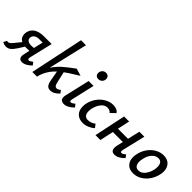

<svg xmlns="http://www.w3.org/2000/svg" viewBox="71 -1551 2401 2401"><g transform="rotate(45 1271.5 -350.5)"><path d="M443 -61Q376 6 314 6Q290 6 275.5 -8.5Q261 -23 261 -50Q261 -62 264 -77L283 -161Q265 -159 229 -159Q215 -159 208 -160L160 -84Q125 -31 98.5 -10.5Q72 10 35 10Q8 10 -26 -7L-3 -51Q7 -49 15 -49Q33 -49 50 -64.5Q67 -80 104 -127L144 -176Q117 -189 103 -212.5Q89 -236 89 -267Q89 -282 92 -297Q105 -357 155 -387.5Q205 -418 285 -418H420L347 -111Q344 -101 344 -92Q344 -71 362 -71Q381 -71 414 -98ZM298 -226 327 -351H266Q228 -351 204 -335.5Q180 -320 173 -292Q172 -287 172 -279Q172 -252 193.5 -237.5Q215 -223 253 -223Q276 -223 298 -226Z M907 -94 936 -57Q903 -24 876 -9Q849 6 815 6Q780 6 760.5 -17.5Q741 -41 731 -104L710 -222Q606 -125 579 0H496L646 -711H734L612 -190Q656 -257 711 -305.5Q766 -354 859 -422L956 -393Q930 -374 886 -348Q825 -311 776 -275L810 -125Q818 -92 828.5 -80.5Q839 -69 856 -69Q868 -69 881.5 -76Q895 -83 907 -94Z M1087 -573Q1087 -603 1106.5 -624Q1126 -645 1156 -645Q1182 -645 1197 -629.5Q1212 -614 1212 -590Q1212 -559 1192 -539.5Q1172 -520 1143 -520Q1117 -520 1102 -534.5Q1087 -549 1087 -573ZM993 -54Q993 -71 997 -87L1074 -418H1161L1090 -111Q1087 -99 1087 -91Q1087 -71 1105 -71Q1115 -71 1127 -78Q1139 -85 1158 -100L1188 -63Q1119 6 1057 6Q1028 6 1010.5 -9Q993 -24 993 -54Z M1478 -350Q1428 -350 1393 -305.5Q1358 -261 1345 -198Q1340 -177 1340 -151Q1340 -110 1358.5 -87.5Q1377 -65 1411 -65Q1439 -65 1465.5 -75Q1492 -85 1512 -102L1547 -57Q1515 -28 1474 -11Q1433 6 1391 6Q1324 6 1285 -33.5Q1246 -73 1246 -141Q1246 -170 1251 -192Q1263 -255 1300.5 -308.5Q1338 -362 1391.5 -393.5Q1445 -425 1504 -425Q1574 -425 1605 -381L1542 -321Q1517 -350 1478 -350Z M2083 -63Q2016 6 1952 6Q1892 6 1892 -57Q1892 -80 1897 -100L1916 -181H1739L1700 0H1613L1701 -418H1790L1755 -255H1933L1971 -418H2059L1986 -111Q1983 -99 1983 -91Q1983 -71 2001 -71Q2011 -71 2023 -78Q2035 -85 2054 -100Z M2139 -139Q2139 -165 2145 -192Q2157 -255 2193.5 -308.5Q2230 -362 2283 -393.5Q2336 -425 2396 -425Q2463 -425 2501 -386Q2539 -347 2539 -281Q2539 -257 2533 -228Q2520 -165 2484 -111.5Q2448 -58 2395 -26Q2342 6 2281 6Q2213 6 2176 -33.5Q2139 -73 2139 -139ZM2439 -222Q2443 -243 2443 -266Q2443 -307 2426 -330Q2409 -353 2375 -353Q2327 -353 2289.5 -310.5Q2252 -268 2239 -198Q2234 -171 2234 -153Q2234 -112 2252 -89Q2270 -66 2304 -66Q2354 -66 2390 -111.5Q2426 -157 2439 -222Z"/></g></svg>

Font: Ysabeau Infant Semibold
Style: Italic
Weight: 600
Italic angle: -12°
Designer: Christian Thalmann (Catharsis Fonts)
Version: Version 0.003